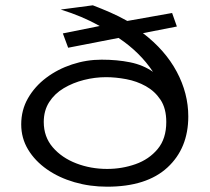

<svg xmlns="http://www.w3.org/2000/svg" viewBox="-20 -692 790 724"><path d="M384 12Q319 12 260.5 -5Q202 -22 157 -53.5Q112 -85 86 -128Q60 -171 60 -223Q60 -277 85.5 -321.5Q111 -366 154 -398.5Q197 -431 251.5 -449Q306 -467 363 -467Q422 -467 471 -457Q520 -447 557 -421Q508 -495 427 -549L237 -512L217 -566L356 -594Q322 -613 286.5 -628Q251 -643 209 -656L330 -672Q364 -659 396 -645Q428 -631 460 -613L629 -643L647 -592L519 -567Q603 -503 646.5 -421.5Q690 -340 690 -253Q690 -133 611.5 -60.5Q533 12 384 12ZM384 -55Q440 -55 491 -73Q542 -91 574.5 -130Q607 -169 607 -232Q607 -283 585.5 -315.5Q564 -348 530 -367Q496 -386 456 -393.5Q416 -401 380 -401Q338 -401 296.5 -390.5Q255 -380 220.5 -359.5Q186 -339 165.5 -307Q145 -275 145 -232Q145 -176 179 -136.5Q213 -97 267.5 -76Q322 -55 384 -55Z"/></svg>

Font: Inconsolata ExtraExpanded
Style: Regular
Weight: 400
Width: 8
Monospace: yes
Designer: Raph Levien, Cyreal, Brenton Simpson
Foundry: Raph Levien, Cyreal, Google
Version: Version 3.000; ttfautohint (v1.8.2.53-6de2)